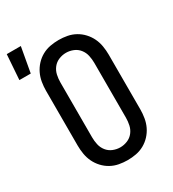

<svg xmlns="http://www.w3.org/2000/svg" viewBox="-239 -925 937 1040"><g transform="rotate(-30 229.0 -404.5)"><path d="M-42 -661 -31 -817H57L29 -661ZM250 8Q223 8 196.5 3Q170 -2 146.5 -15Q123 -28 104.5 -48Q86 -68 74.5 -92Q63 -116 58.5 -143Q54 -170 54 -196V-539Q54 -565 58.5 -592Q63 -619 74.5 -643Q86 -667 104.5 -687Q123 -707 146.5 -720Q170 -733 196.5 -738Q223 -743 250 -743Q277 -743 303.5 -738Q330 -733 353.5 -720Q377 -707 395.5 -687Q414 -667 425.5 -643Q437 -619 441.5 -592Q446 -565 446 -539V-196Q446 -170 441.5 -143Q437 -116 425.5 -92Q414 -68 395.5 -48Q377 -28 353.5 -15Q330 -2 303.5 3Q277 8 250 8ZM250 -72Q273 -72 295 -81Q317 -90 331.5 -108.5Q346 -127 351 -150Q356 -173 356 -196V-539Q356 -562 351 -585Q346 -608 331.5 -626.5Q317 -645 295 -654Q273 -663 250 -663Q227 -663 205 -654Q183 -645 168.5 -626.5Q154 -608 149 -585Q144 -562 144 -539V-196Q144 -173 149 -150Q154 -127 168.5 -108.5Q183 -90 205 -81Q227 -72 250 -72Z"/></g></svg>

Font: Iosevka SS18 Medium
Style: Regular
Weight: 500
Monospace: yes
Designer: Belleve Invis
Foundry: Belleve Invis
Version: Version 25.1.1; ttfautohint (v1.8.4)